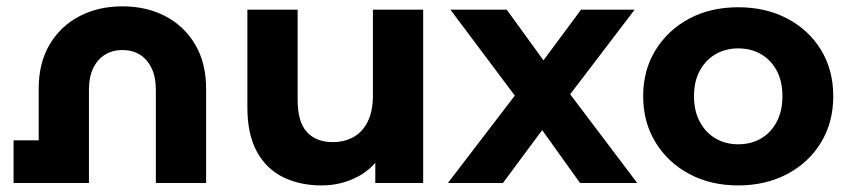

<svg xmlns="http://www.w3.org/2000/svg" viewBox="-20 -568 2639 596"><path d="M100.1 0V-292.7Q100.1 -372.2 133.8 -429.4Q167.5 -486.6 226.1 -517.4Q284.8 -548.3 359.9 -548.3Q435.5 -548.3 494 -517.4Q552.4 -486.6 586.1 -429.4Q619.8 -372.2 619.8 -292.7V0H463.8V-289.6Q463.8 -328.9 450.6 -356.4Q437.3 -384 414.2 -398.3Q391 -412.7 359.9 -412.7Q329.3 -412.7 305.9 -398.3Q282.6 -384 269.3 -356.4Q256.1 -328.9 256.1 -289.6V0ZM22.1 0V-132.3H187.1V0Z M978.5 7.6Q911.1 7.6 858.9 -18Q806.7 -43.6 777.3 -97.4Q747.9 -151.2 747.9 -234.1V-537.9H903.9V-257.5Q903.9 -189.8 932.6 -158.3Q961.2 -126.9 1012.9 -126.9Q1049.2 -126.9 1077.3 -142.5Q1105.3 -158.2 1121.5 -190.5Q1137.6 -222.8 1137.6 -271.9V-537.9H1293.6V0H1145V-148.3L1172.9 -104.7Q1145.1 -49.2 1092.8 -20.8Q1040.5 7.6 978.5 7.6Z M1370.4 0 1612.1 -315.7 1609.2 -229.7 1378.2 -537.9H1553L1698.7 -337L1633.1 -334.9L1783.6 -537.9H1950L1717.5 -232.9L1718.1 -317.5L1958 0H1780.5L1627.7 -213.5L1693.1 -204.7L1541.2 0Z M2271.6 7.6Q2186.1 7.6 2119.6 -28Q2053.1 -63.6 2014.8 -126.2Q1976.5 -188.8 1976.5 -269.3Q1976.5 -350.4 2014.9 -412.6Q2053.3 -474.8 2119.5 -510.2Q2185.8 -545.5 2271.6 -545.5Q2357.3 -545.5 2424.1 -510.2Q2490.9 -474.9 2528.8 -412.7Q2566.6 -350.6 2566.6 -269.3Q2566.6 -188.6 2528.8 -126.1Q2491.1 -63.6 2424 -28Q2357 7.6 2271.6 7.6ZM2271.6 -120.1Q2311 -120.1 2341.9 -137.9Q2372.8 -155.6 2390.8 -189.5Q2408.8 -223.3 2408.8 -269.2Q2408.8 -316 2390.8 -349.2Q2372.8 -382.3 2341.9 -400.1Q2311 -417.8 2271.9 -417.8Q2232.7 -417.8 2201.8 -400.1Q2171 -382.3 2152.6 -349.2Q2134.3 -316 2134.3 -269.2Q2134.3 -223.3 2152.6 -189.5Q2171 -155.6 2201.8 -137.9Q2232.6 -120.1 2271.6 -120.1Z"/></svg>

Font: Montserrat Alternates Thin
Style: Regular
Weight: 100
Designer: Julieta Ulanovsky
Foundry: Julieta Ulanovsky
Version: Version 9.000